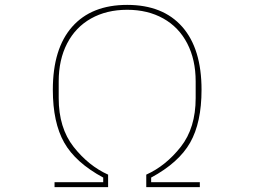

<svg xmlns="http://www.w3.org/2000/svg" viewBox="-20 -765 1040 785"><path d="M203 0V-20H402V-39Q289 -100 242.5 -182Q196 -264 196 -398Q196 -566 275 -655.5Q354 -745 500 -745Q646 -745 725 -655.5Q804 -566 804 -398Q804 -264 757.5 -182Q711 -100 598 -39V-20H797V0H578V-51Q658 -87 719 -164.5Q780 -242 780 -364V-432Q780 -521 745.5 -587.5Q711 -654 647.5 -689.5Q584 -725 500 -725Q416 -725 352.5 -689.5Q289 -654 254.5 -587.5Q220 -521 220 -432V-364Q220 -242 281 -164.5Q342 -87 422 -51V0Z"/></svg>

Font: IBM Plex Sans JP Thin
Style: Regular
Weight: 100
Designer: Mike Abbink; Paul van der Laan; Pieter van Rosmalen; Wujin Sim; Yejin Wi; Jinhee Kim; Boomi Park; Yona Kim; Kichan Ma
Foundry: Sandoll Inc.
Version: Version 1.001